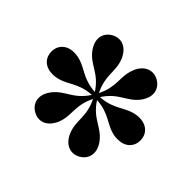

<svg xmlns="http://www.w3.org/2000/svg" viewBox="-153 -921 936 936"><g transform="rotate(-45 315.0 -453.0)"><path d="M390 -227.5C390 -233.5 390 -239 389 -246C379 -316.5 330.5 -340.5 325 -435.5C405 -383.5 401 -329 457.5 -285.5C463 -281 468 -278.5 473 -275.5C515.5 -251 558 -262 580.5 -300C602.5 -338.5 590.5 -381 548 -405.5C543 -408.5 538 -411 531.5 -413.5C465.5 -440 420.5 -410.5 335 -453C420.5 -496 465.5 -466 531.5 -493C538 -495.5 543 -498.5 548 -501.5C590.5 -526 602.5 -568.5 580.5 -606.5C558 -645 515.5 -655.5 473 -631C468 -628 463 -625.5 457.5 -621C401 -577.5 405 -523 325 -471C330.5 -566 379 -590 389 -661C389.5 -668 390 -673 390 -679C390 -728 359 -760 315 -760C270.5 -760 240 -728 240 -679C240 -673 240 -668 241 -661C250.5 -590 299 -566 304.5 -471C224.5 -523 228.5 -577.5 172 -621C166.5 -625.5 162 -628 157 -631C114.5 -655.5 71.5 -645 49.5 -606.5C27 -568.5 39.5 -526 82 -501.5C87 -498.5 91.5 -495.5 98 -493C164 -466 209 -496 294.5 -453C209 -410.5 164 -440.5 98 -413.5C91.5 -411 87 -408.5 82 -405.5C39.5 -381 27 -338.5 49.5 -300C71.5 -262 114.5 -251 157 -275.5C162 -278.5 166.5 -281 172 -285.5C228.5 -329 224.5 -383.5 304.5 -435.5C299 -340.5 250.5 -316.5 240.5 -246C240 -239 240 -233.5 240 -227.5C240 -178.5 270.5 -146.5 315 -146.5C359 -146.5 390 -178.5 390 -227.5Z"/></g></svg>

Font: Bodoni* 11pt
Style: Bold
Weight: 700
Version: Version 2.3